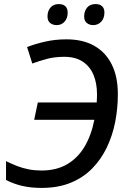

<svg xmlns="http://www.w3.org/2000/svg" viewBox="-20 -919 634 949"><path d="M185.5 9.8Q133.3 9.8 91.3 0.2Q49.3 -9.3 9.8 -29.3V-122.6Q38.6 -108.4 65.9 -97.9Q93.3 -87.4 122.6 -81.8Q151.9 -76.2 185.1 -76.2Q258.3 -76.2 311 -106.7Q363.8 -137.2 397.5 -193.4Q431.2 -249.5 446.3 -326.7H148.9L167 -412.6H458Q458.5 -421.9 459 -431.2Q459.5 -440.4 459.5 -452.6Q459.5 -508.3 441.7 -550Q423.8 -591.8 387.9 -615Q352.1 -638.2 297.9 -638.2Q251 -638.2 213.9 -628.4Q176.8 -618.7 139.6 -605L113.8 -686.5Q152.8 -701.7 202.6 -713.1Q252.4 -724.6 308.6 -724.6Q388.7 -724.6 445.3 -692.9Q502 -661.1 532.2 -600.8Q562.5 -540.5 562.5 -453.6Q562.5 -383.3 549.3 -315.9Q536.1 -248.5 507.8 -189.7Q479.5 -130.9 435.3 -85.9Q391.1 -41 329.1 -15.6Q267.1 9.8 185.5 9.8ZM440.9 -794.9Q421.4 -794.9 408.7 -805.7Q396 -816.4 396 -837.9Q396 -863.8 410.4 -881.3Q424.8 -898.9 452.6 -898.9Q473.1 -898.9 484.6 -888.2Q496.1 -877.4 496.1 -857.4Q496.1 -828.6 480.2 -811.8Q464.4 -794.9 440.9 -794.9ZM260.3 -794.9Q240.2 -794.9 227.5 -805.7Q214.8 -816.4 214.8 -837.9Q214.8 -863.8 229.2 -881.3Q243.7 -898.9 270.5 -898.9Q284.7 -898.9 294.4 -894Q304.2 -889.2 309.3 -879.9Q314.5 -870.6 314.5 -857.4Q314.5 -828.6 299.1 -811.8Q283.7 -794.9 260.3 -794.9Z"/></svg>

Font: Open Sans Medium
Style: Italic
Weight: 500
Italic angle: -12°
Designer: Monotype Design Team
Foundry: Monotype Imaging Inc.
Version: Version 3.000